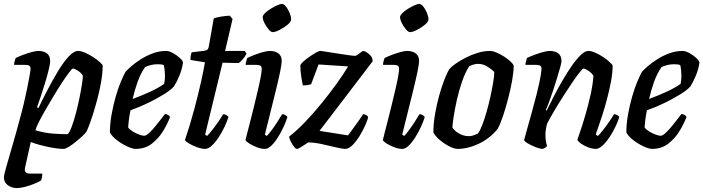

<svg xmlns="http://www.w3.org/2000/svg" viewBox="-28 -760 3590 980"><path d="M59 200Q32 200 12 185.5Q-8 171 -8 145Q-8 134 4.5 90Q17 46 36 -19Q55 -84 74 -156Q83 -187 92.5 -227Q102 -267 110 -306Q118 -345 123 -373.5Q128 -402 128 -409Q128 -419 122 -424Q116 -429 99 -429H44Q44 -438 47 -448Q50 -458 52 -464Q66 -471 88.5 -479.5Q111 -488 133 -494Q155 -500 168 -500Q195 -500 211.5 -487.5Q228 -475 228 -449Q228 -434 220 -401.5Q212 -369 200.5 -331.5Q189 -294 178 -261.5Q167 -229 161 -213L168 -208Q189 -252 215 -302Q241 -352 268.5 -397.5Q296 -443 322.5 -471.5Q349 -500 370 -500Q385 -500 406 -491Q427 -482 447 -469Q467 -456 481 -443.5Q495 -431 496 -425Q496 -388 488.5 -344Q481 -300 469.5 -256.5Q458 -213 446 -175.5Q434 -138 424.5 -114Q415 -90 412 -86Q407 -79 392 -65Q377 -51 358.5 -36Q340 -21 323 -10.5Q306 0 297 0Q266 0 218 -10Q170 -20 129 -35L100 95Q96 113 103.5 119.5Q111 126 122 126H188Q188 135 186 145.5Q184 156 182 161Q171 168 148 177.5Q125 187 100.5 193.5Q76 200 59 200ZM318 -75Q328 -86 339 -116Q350 -146 360 -184.5Q370 -223 378 -262Q386 -301 390.5 -331Q395 -361 395 -373Q388 -387 370.5 -398.5Q353 -410 344 -410Q340 -410 325 -390.5Q310 -371 289 -339Q268 -307 245.5 -269.5Q223 -232 202.5 -196.5Q182 -161 168.5 -133.5Q155 -106 153 -95Q200 -81 243.5 -78Q287 -75 318 -75Z M664 0Q649 0 622.5 -12Q596 -24 570 -43.5Q544 -63 533 -84Q533 -128 541.5 -175.5Q550 -223 562.5 -266.5Q575 -310 589 -343.5Q603 -377 613 -394Q623 -405 643 -422.5Q663 -440 691.5 -458Q720 -476 752.5 -488Q785 -500 820 -500Q835 -500 855 -489Q875 -478 890 -464Q905 -450 906 -441Q902 -408 887.5 -373.5Q873 -339 860 -319Q843 -300 806.5 -277.5Q770 -255 725.5 -233.5Q681 -212 638 -197Q632 -168 629.5 -146Q627 -124 626 -110Q632 -100 648 -90Q664 -80 681 -73.5Q698 -67 708 -67Q718 -67 734 -82Q750 -97 767 -118Q784 -139 797 -156Q810 -173 814 -178Q823 -178 830.5 -173Q838 -168 840 -163Q828 -130 805 -92Q782 -54 747.5 -27Q713 0 664 0ZM649 -255Q696 -272 740 -292.5Q784 -313 810 -332Q811 -338 812.5 -349Q814 -360 814 -368Q814 -402 808 -428Q799 -431 791 -431.5Q783 -432 774 -432Q745 -432 713 -418Q690 -386 674.5 -342.5Q659 -299 649 -255Z M1019 0Q1001 0 978 -8.5Q955 -17 937 -27.5Q919 -38 916 -45Q943 -125 963.5 -202Q984 -279 998 -341.5Q1012 -404 1018 -442L944 -454Q944 -467 946 -477.5Q948 -488 950 -493L1016 -501Q1027 -503 1031.5 -507.5Q1036 -512 1038 -524L1063 -666Q1075 -671 1099 -675Q1123 -679 1145 -680L1159 -663L1121 -500H1221L1230 -487Q1224 -472 1211.5 -458Q1199 -444 1190 -438L1108 -440L1019 -73L1029 -66Q1039 -76 1054.5 -95.5Q1070 -115 1085.5 -137.5Q1101 -160 1111 -177Q1120 -177 1127.5 -172.5Q1135 -168 1138 -163Q1132 -142 1119 -114.5Q1106 -87 1089 -60.5Q1072 -34 1053.5 -17Q1035 0 1019 0Z M1324 0Q1305 0 1283 -8.5Q1261 -17 1244.5 -27.5Q1228 -38 1225 -45Q1227 -54 1234 -81Q1241 -108 1250.5 -145Q1260 -182 1270 -223Q1280 -264 1289 -302.5Q1298 -341 1303 -369Q1308 -397 1308 -409Q1308 -419 1302 -424Q1296 -429 1279 -429H1226Q1226 -438 1229 -448Q1232 -458 1234 -464Q1248 -471 1270 -479.5Q1292 -488 1314 -494Q1336 -500 1349 -500Q1376 -500 1393 -487.5Q1410 -475 1410 -449Q1410 -434 1402 -394.5Q1394 -355 1375 -278Q1356 -201 1324 -73L1334 -66Q1344 -76 1358.5 -95.5Q1373 -115 1387.5 -137.5Q1402 -160 1412 -177Q1421 -177 1428.5 -172.5Q1436 -168 1439 -163Q1433 -142 1420.5 -114.5Q1408 -87 1391.5 -60.5Q1375 -34 1357.5 -17Q1340 0 1324 0ZM1364 -596Q1355 -596 1343 -610Q1331 -624 1322 -642Q1313 -660 1313 -673Q1313 -682 1325 -693.5Q1337 -705 1354 -715.5Q1371 -726 1387 -733Q1403 -740 1411 -740Q1421 -740 1432 -726Q1443 -712 1450.5 -693.5Q1458 -675 1458 -662Q1458 -649 1440 -634Q1422 -619 1399.5 -607.5Q1377 -596 1364 -596Z M1488 0Q1481 0 1472 -12Q1463 -24 1455.5 -39Q1448 -54 1448 -63Q1488 -94 1530.5 -138.5Q1573 -183 1614 -233.5Q1655 -284 1690 -332.5Q1725 -381 1749 -421L1598 -431L1560 -330Q1554 -328 1543 -326Q1532 -324 1518 -324Q1514 -341 1509.5 -370Q1505 -399 1505 -427Q1508 -435 1521.5 -447Q1535 -459 1552.5 -471Q1570 -483 1585 -491.5Q1600 -500 1605 -500Q1612 -500 1636 -496Q1660 -492 1690.5 -487.5Q1721 -483 1747.5 -479Q1774 -475 1786 -475Q1790 -475 1798.5 -481.5Q1807 -488 1815.5 -494Q1824 -500 1827 -500Q1830 -500 1841.5 -494Q1853 -488 1863.5 -476Q1874 -464 1874 -447L1603 -92L1748 -69Q1752 -74 1762.5 -88Q1773 -102 1785.5 -119.5Q1798 -137 1809 -152.5Q1820 -168 1825 -177Q1834 -177 1841.5 -172.5Q1849 -168 1851 -163Q1849 -149 1837 -122Q1825 -95 1808 -67Q1791 -39 1771.5 -19.5Q1752 0 1735 0Q1720 0 1686.5 -8Q1653 -16 1614.5 -24.5Q1576 -33 1545 -33Q1530 -23 1512 -11.5Q1494 0 1488 0Z M2025 0Q2006 0 1984 -8.5Q1962 -17 1945.5 -27.5Q1929 -38 1926 -45Q1928 -54 1935 -81Q1942 -108 1951.5 -145Q1961 -182 1971 -223Q1981 -264 1990 -302.5Q1999 -341 2004 -369Q2009 -397 2009 -409Q2009 -419 2003 -424Q1997 -429 1980 -429H1927Q1927 -438 1930 -448Q1933 -458 1935 -464Q1949 -471 1971 -479.5Q1993 -488 2015 -494Q2037 -500 2050 -500Q2077 -500 2094 -487.5Q2111 -475 2111 -449Q2111 -434 2103 -394.5Q2095 -355 2076 -278Q2057 -201 2025 -73L2035 -66Q2045 -76 2059.5 -95.5Q2074 -115 2088.5 -137.5Q2103 -160 2113 -177Q2122 -177 2129.5 -172.5Q2137 -168 2140 -163Q2134 -142 2121.5 -114.5Q2109 -87 2092.5 -60.5Q2076 -34 2058.5 -17Q2041 0 2025 0ZM2065 -596Q2056 -596 2044 -610Q2032 -624 2023 -642Q2014 -660 2014 -673Q2014 -682 2026 -693.5Q2038 -705 2055 -715.5Q2072 -726 2088 -733Q2104 -740 2112 -740Q2122 -740 2133 -726Q2144 -712 2151.5 -693.5Q2159 -675 2159 -662Q2159 -649 2141 -634Q2123 -619 2100.5 -607.5Q2078 -596 2065 -596Z M2307 0Q2292 0 2267.5 -12Q2243 -24 2219 -43.5Q2195 -63 2184 -84Q2184 -128 2192.5 -177.5Q2201 -227 2214 -273.5Q2227 -320 2241 -355.5Q2255 -391 2266 -408Q2275 -419 2297 -434.5Q2319 -450 2348 -465Q2377 -480 2409.5 -490Q2442 -500 2472 -500Q2487 -500 2506 -492Q2525 -484 2544.5 -471.5Q2564 -459 2577.5 -446.5Q2591 -434 2594 -425Q2594 -394 2586 -349Q2578 -304 2565.5 -256Q2553 -208 2539 -166.5Q2525 -125 2512 -102Q2472 -53 2416 -26.5Q2360 0 2307 0ZM2366 -65Q2376 -65 2387 -68.5Q2398 -72 2411 -78Q2422 -92 2433.5 -122Q2445 -152 2456 -190.5Q2467 -229 2475.5 -268.5Q2484 -308 2489.5 -341Q2495 -374 2495 -393Q2477 -410 2456.5 -422Q2436 -434 2412 -434Q2401 -434 2390.5 -431Q2380 -428 2367 -422Q2346 -389 2330.5 -344Q2315 -299 2304.5 -252.5Q2294 -206 2288 -167.5Q2282 -129 2281 -109Q2290 -94 2313.5 -79.5Q2337 -65 2366 -65Z M2742 0Q2729 0 2707 -8.5Q2685 -17 2667 -27.5Q2649 -38 2647 -45Q2652 -64 2662.5 -101Q2673 -138 2686 -185Q2699 -232 2711 -279Q2718 -307 2724 -334.5Q2730 -362 2733 -382.5Q2736 -403 2736 -409Q2736 -419 2730 -424Q2724 -429 2707 -429H2654Q2654 -438 2657 -448Q2660 -458 2662 -464Q2676 -471 2698.5 -479.5Q2721 -488 2743 -494Q2765 -500 2778 -500Q2805 -500 2821.5 -487.5Q2838 -475 2838 -449Q2838 -440 2831 -415Q2824 -390 2814 -357.5Q2804 -325 2793 -292Q2782 -259 2772.5 -234Q2763 -209 2758 -199L2762 -195Q2779 -230 2800 -270.5Q2821 -311 2844.5 -351.5Q2868 -392 2891.5 -425.5Q2915 -459 2936.5 -479.5Q2958 -500 2975 -500Q2990 -500 3010.5 -491Q3031 -482 3050.5 -469Q3070 -456 3083.5 -443.5Q3097 -431 3099 -425Q3099 -388 3090.5 -343.5Q3082 -299 3070 -253.5Q3058 -208 3045.5 -169.5Q3033 -131 3023.5 -105Q3014 -79 3013 -73L3024 -66Q3034 -76 3049.5 -95.5Q3065 -115 3080.5 -137.5Q3096 -160 3106 -177Q3115 -177 3122.5 -172.5Q3130 -168 3133 -163Q3127 -142 3114 -114.5Q3101 -87 3083.5 -60.5Q3066 -34 3047.5 -17Q3029 0 3014 0Q2995 0 2974 -8Q2953 -16 2937 -27.5Q2921 -39 2919 -47Q2923 -58 2935 -93.5Q2947 -129 2961 -177Q2975 -225 2986.5 -277Q2998 -329 3001 -373Q2993 -387 2975.5 -398.5Q2958 -410 2950 -410Q2946 -410 2930 -390Q2914 -370 2892 -337.5Q2870 -305 2846 -267.5Q2822 -230 2800.5 -193.5Q2779 -157 2765 -130Q2756 -100 2756 -69Q2756 -43 2764 -15Q2757 -5 2742 0Z M3300 0Q3285 0 3258.5 -12Q3232 -24 3206 -43.5Q3180 -63 3169 -84Q3169 -128 3177.5 -175.5Q3186 -223 3198.5 -266.5Q3211 -310 3225 -343.5Q3239 -377 3249 -394Q3259 -405 3279 -422.5Q3299 -440 3327.5 -458Q3356 -476 3388.5 -488Q3421 -500 3456 -500Q3471 -500 3491 -489Q3511 -478 3526 -464Q3541 -450 3542 -441Q3538 -408 3523.5 -373.5Q3509 -339 3496 -319Q3479 -300 3442.5 -277.5Q3406 -255 3361.5 -233.5Q3317 -212 3274 -197Q3268 -168 3265.5 -146Q3263 -124 3262 -110Q3268 -100 3284 -90Q3300 -80 3317 -73.5Q3334 -67 3344 -67Q3354 -67 3370 -82Q3386 -97 3403 -118Q3420 -139 3433 -156Q3446 -173 3450 -178Q3459 -178 3466.5 -173Q3474 -168 3476 -163Q3464 -130 3441 -92Q3418 -54 3383.5 -27Q3349 0 3300 0ZM3285 -255Q3332 -272 3376 -292.5Q3420 -313 3446 -332Q3447 -338 3448.5 -349Q3450 -360 3450 -368Q3450 -402 3444 -428Q3435 -431 3427 -431.5Q3419 -432 3410 -432Q3381 -432 3349 -418Q3326 -386 3310.5 -342.5Q3295 -299 3285 -255Z"/></svg>

Font: Texturina 72pt 72pt SemiBold
Style: Italic
Weight: 600
Italic angle: -11°
Designer: Guillermo Torres Carreño
Foundry: Omnibus-Type
Version: Version 1.002; ttfautohint (v1.8.3)